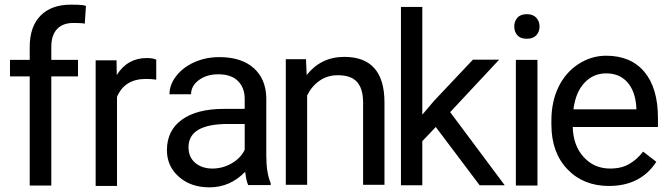

<svg xmlns="http://www.w3.org/2000/svg" viewBox="-20 -802 2884 827"><path d="M108 -3V-473H23V-544H108V-600Q108 -687 154.5 -734.5Q201 -782 286 -782Q356 -782 350 -773L345 -698Q351 -703 295 -703Q250 -703 225.5 -676.5Q201 -650 201 -601V-544H316V-473H201V-3Z M653 -459Q632 -462 608 -462Q517 -462 484 -385V-1H392V-542H482L483 -479Q529 -552 612 -552Q639 -552 653 -545Z M1049 -5Q1041 -21 1036 -62Q971 5 882 5Q802 5 750.5 -40.5Q699 -86 699 -155Q699 -240 763.5 -286.5Q828 -333 944 -333H1034V-376Q1034 -424 1005 -453Q976 -482 920 -482Q870 -482 836.5 -457Q803 -432 803 -396H710Q710 -437 739 -474.5Q768 -512 817 -534Q866 -556 925 -556Q1019 -556 1072 -509.5Q1125 -463 1127 -381V-132Q1127 -57 1146 -13V-5ZM1034 -157V-268H962Q792 -268 792 -168Q792 -125 821 -100.5Q850 -76 895 -76Q939 -76 978 -98.5Q1017 -121 1034 -157Z M1298 -547 1301 -479Q1363 -557 1463 -557Q1635 -557 1636 -363V-6H1544V-364Q1543 -422 1517 -450Q1491 -478 1435 -478Q1390 -478 1356 -454Q1322 -430 1303 -391V-6H1211V-547Z M1857 -255 1799 -194V-4H1707V-772H1799V-308L1849 -367L2017 -545H2130L1919 -319L2154 -4H2046Z M2295 -3H2202V-544H2295ZM2195 -688Q2195 -710 2208.5 -725.5Q2222 -741 2249 -741Q2276 -741 2290 -725.5Q2304 -710 2304 -687.5Q2304 -665 2290 -650Q2276 -635 2249 -635Q2222 -635 2208.5 -650Q2195 -665 2195 -688Z M2355 -266V-283Q2355 -364 2385.5 -427Q2416 -490 2471.5 -526Q2527 -562 2591 -562Q2697 -562 2755.5 -492.5Q2814 -423 2814 -293V-255H2447Q2449 -175 2494 -125.5Q2539 -76 2608 -76Q2657 -76 2691 -96Q2725 -116 2750 -149L2807 -105Q2739 -1 2603 -1Q2493 -1 2424 -73Q2355 -145 2355 -266ZM2450 -331H2721V-338Q2717 -408 2683 -447Q2649 -486 2591 -486Q2535 -486 2497 -445Q2459 -404 2450 -331Z"/></svg>

Font: lipipragatuchhi
Style: Regular
Weight: 400
Designer: Abhinash Majhi
Version: Version 1.000